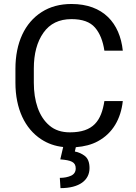

<svg xmlns="http://www.w3.org/2000/svg" viewBox="-20 -741 691 978"><path d="M287.1 70.8C341.8 75.2 365.7 84 365.7 116.7C365.7 133.8 357.9 146.5 342.3 153.8C326.2 161.1 307.1 165 284.7 165L288.1 217.3C385.3 217.3 436 176.3 436 115.2C436 86.9 428.2 66.4 413.1 54.2C397.5 42 380.4 34.2 361.3 30.8L366.2 8.8C409.7 5.4 447.3 -4.4 478.5 -21.5C554.7 -62.5 595.7 -136.2 605.5 -226.1H511.7C496.1 -126.5 456.1 -66.9 335.9 -66.9C293.9 -66.9 259.3 -78.1 232.4 -101.1C177.7 -146.5 152.3 -226.6 152.3 -319.8V-391.6C152.3 -467.3 168.5 -527.8 201.2 -574.2C233.9 -620.6 281.2 -643.6 344.2 -643.6C399.4 -643.6 439 -629.4 463.9 -600.6C488.8 -571.8 504.4 -532.2 511.7 -482.9H605.5C590.8 -623 505.9 -720.7 344.2 -720.7C285.6 -720.7 234.9 -707 192.4 -679.7C106.4 -625 58.6 -523.4 58.6 -390.6V-319.8C58.6 -187 106.9 -85.4 190.4 -31.2C223.1 -9.8 260.3 3.4 301.8 7.8Z"/></svg>

Font: Vazirmatn
Style: Regular
Weight: 400
Designer: Saber Rastikerdar
Foundry: Saber Rastikerdar
Version: Version 33.003